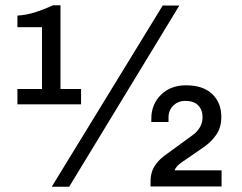

<svg xmlns="http://www.w3.org/2000/svg" viewBox="-20 -707 917 727"><path d="M46 -312V-370H139V-604H46V-648Q80 -650 113 -660.5Q146 -671 181 -687H209V-370H287V-312ZM176 0 596 -686H659L242 0ZM550 -1V-20Q550 -52 563.5 -75Q577 -98 602 -117L709 -195Q725 -206 736 -223.5Q747 -241 747 -263Q747 -291 730.5 -308Q714 -325 682 -325Q654 -325 636 -307Q618 -289 618 -262Q618 -258 618 -254Q618 -250 618 -245H553Q553 -248 553 -252Q553 -256 553 -258Q553 -312 589.5 -348Q626 -384 684 -384Q749 -384 783.5 -351Q818 -318 818 -265Q818 -225 800 -198.5Q782 -172 756 -153L666 -91Q655 -83 649 -75.5Q643 -68 641 -62H819V-1Z"/></svg>

Font: Chivo Medium
Style: Regular
Weight: 500
Designer: Hector Gatti
Foundry: Omnibus-Type
Version: Version 2.002